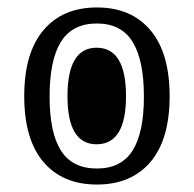

<svg xmlns="http://www.w3.org/2000/svg" viewBox="-20 -485 520 515"><path d="M240 10Q148 10 96.5 -50.5Q45 -111 45 -227Q45 -343 96.5 -404Q148 -465 240 -465Q332 -465 383.5 -404Q435 -343 435 -227Q435 -111 383.5 -50.5Q332 10 240 10ZM240 -33Q305 -33 335.5 -81Q366 -129 366 -226Q366 -324 335.5 -373Q305 -422 240 -422Q174 -422 143.5 -373Q113 -324 113 -226Q113 -129 143.5 -81Q174 -33 240 -33ZM239 -98Q161 -98 161 -227Q161 -357 239 -357Q318 -357 318 -227Q318 -98 239 -98Z"/></svg>

Font: Noto Serif Thai ExtraCondensed
Style: Regular
Weight: 400
Width: 2
Designer: Monotype Design Team
Foundry: Monotype Imaging Inc.
Version: Version 2.002; ttfautohint (v1.8.4.7-5d5b)